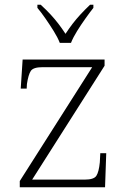

<svg xmlns="http://www.w3.org/2000/svg" viewBox="-20 -786 534 806"><path d="M63 0V-26L367 -504H159Q120 -504 109.5 -488.5Q99 -473 93 -433L92 -414H67L75 -536H419V-510L115 -32H336Q374 -32 384.5 -48Q395 -64 399 -104L401 -143H426L421 0ZM231 -606Q222 -629 205.5 -655.5Q189 -682 171 -708Q153 -734 137 -753V-766H151Q175 -744 192.5 -725Q210 -706 225 -686.5Q240 -667 255 -644Q270 -667 285 -686.5Q300 -706 317.5 -725Q335 -744 358 -766H372V-753Q357 -734 338.5 -708Q320 -682 303.5 -655.5Q287 -629 278 -606Z"/></svg>

Font: Noto Serif Bengali ExtraLight
Style: Regular
Weight: 250
Version: Version 2.003